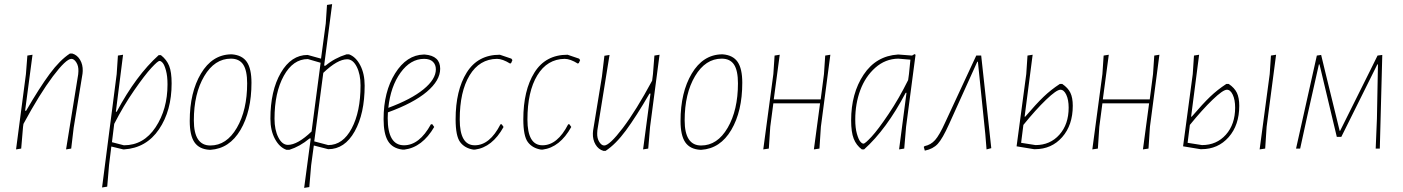

<svg xmlns="http://www.w3.org/2000/svg" viewBox="-20 -722 6818 933"><path d="M58 4 106 -362 113 -452 138 -456 102 -184H107Q172 -296 221.5 -363Q271 -430 320 -462H331Q355 -455 369 -431.5Q383 -408 382 -377L381 -364L338 -101L326 0L301 4L360 -361L361 -376Q362 -401 351 -418.5Q340 -436 327 -436Q301 -436 237 -351Q173 -266 94 -120L92 -106L83 0Z M578 -456 543 -179H547Q641 -355 751 -454H762Q790 -432 802 -402Q814 -372 814 -317Q814 -184 752.5 -93.5Q691 -3 583 4H579L521 -10L510 79L501 185L476 189L547 -362L553 -452ZM755 -426Q747 -426 715.5 -392Q684 -358 632 -283Q580 -208 535 -120L524 -31L582 -16Q678 -16 736 -103.5Q794 -191 794 -312Q794 -352 786.5 -379.5Q779 -407 770.5 -416.5Q762 -426 755 -426Z M1102 -458H1107Q1157 -454 1179.5 -421Q1202 -388 1202 -320Q1202 -181 1148.5 -90.5Q1095 0 1003 6H998Q948 3 925 -30.5Q902 -64 902 -134Q902 -273 956.5 -364.5Q1011 -456 1102 -458ZM1102 -437Q1023 -437 972.5 -352Q922 -267 922 -137Q922 -15 1002 -15Q1081 -15 1131 -101Q1181 -187 1181 -317Q1181 -379 1162 -408Q1143 -437 1102 -437Z M1372 6Q1338 -6 1316 -47Q1294 -88 1294 -145Q1294 -281 1344.5 -368Q1395 -455 1475 -455L1540 -437L1563 -608L1569 -698L1594 -702L1555 -403H1562Q1606 -440 1664 -458H1676Q1709 -446 1730.5 -405Q1752 -364 1752 -306Q1752 -170 1703.5 -83.5Q1655 3 1575 3L1505 -15L1492 81L1483 187L1458 191L1490 -49H1484Q1437 -10 1386 6ZM1314 -145Q1314 -91 1332.5 -54.5Q1351 -18 1379 -18Q1426 -18 1494 -83L1538 -417L1476 -435Q1404 -435 1359 -353.5Q1314 -272 1314 -145ZM1667 -434Q1620 -434 1551 -368L1507 -35L1575 -17Q1646 -17 1689 -98Q1732 -179 1732 -307Q1732 -361 1713.5 -397.5Q1695 -434 1667 -434Z M2090 -105Q2032 -6 1945 5H1936Q1887 -1 1865.5 -36.5Q1844 -72 1844 -143Q1844 -276 1900 -365.5Q1956 -455 2039 -457H2044Q2119 -451 2119 -388Q2119 -331 2054 -276Q1989 -221 1865 -176Q1864 -167 1864 -148Q1864 -16 1943 -16Q2018 -16 2074 -118H2081ZM2041 -436Q1975 -436 1926.5 -369Q1878 -302 1867 -198Q1978 -239 2038 -288Q2098 -337 2098 -385Q2098 -408 2083.5 -422Q2069 -436 2041 -436Z M2409 -456 2465 -437 2470 -430 2464 -416 2459 -413Q2422 -436 2395 -436Q2310 -435 2262 -356Q2214 -277 2214 -141Q2214 -16 2287 -16Q2360 -16 2412 -118H2418L2427 -105Q2372 -6 2288 5H2280Q2238 -2 2216 -31.5Q2194 -61 2194 -142Q2194 -283 2248 -369.5Q2302 -456 2409 -456Z M2738 -456 2794 -437 2799 -430 2793 -416 2788 -413Q2751 -436 2724 -436Q2639 -435 2591 -356Q2543 -277 2543 -141Q2543 -16 2616 -16Q2689 -16 2741 -118H2747L2756 -105Q2701 -6 2617 5H2609Q2567 -2 2545 -31.5Q2523 -61 2523 -142Q2523 -283 2577 -369.5Q2631 -456 2738 -456Z M2942 -455 2883 -90 2882 -75Q2881 -50 2892 -32.5Q2903 -15 2916 -15Q2942 -15 3006.5 -100Q3071 -185 3149 -330L3153 -362L3160 -452L3185 -456L3139 -106L3130 0L3105 4L3141 -267H3136Q3071 -155 3021.5 -88Q2972 -21 2923 11H2912Q2888 4 2874 -19.5Q2860 -43 2861 -74L2862 -87L2905 -350L2917 -451Z M3487 -458H3492Q3542 -454 3564.5 -421Q3587 -388 3587 -320Q3587 -181 3533.5 -90.5Q3480 0 3388 6H3383Q3333 3 3310 -30.5Q3287 -64 3287 -134Q3287 -273 3341.5 -364.5Q3396 -456 3487 -458ZM3487 -437Q3408 -437 3357.5 -352Q3307 -267 3307 -137Q3307 -15 3387 -15Q3466 -15 3516 -101Q3566 -187 3566 -317Q3566 -379 3547 -408Q3528 -437 3487 -437Z M3769 -456 3740 -239H3968L3984 -362L3990 -452L4015 -456L3969 -106L3962 0L3935 4L3965 -220H3738L3723 -106L3716 0L3689 4L3738 -362L3744 -452Z M4343 -457H4347L4412 -452L4424 -459L4429 -456L4383 -106L4374 0L4349 4L4385 -271H4381Q4288 -94 4179 4H4168Q4141 -16 4128.5 -48Q4116 -80 4116 -137Q4116 -268 4176.5 -359Q4237 -450 4343 -457ZM4136 -141Q4136 -100 4144 -72Q4152 -44 4160.5 -34Q4169 -24 4176 -24Q4184 -24 4215.5 -58Q4247 -92 4298 -168Q4349 -244 4393 -333L4397 -362L4404 -432L4345 -437Q4282 -436 4233.5 -393Q4185 -350 4160.5 -284Q4136 -218 4136 -141Z M4724 -452H4748L4797 -2L4774 4L4768 -70L4732 -422H4729L4592 -119Q4560 -48 4537 -23Q4514 2 4474 10L4469 -8L4473 -12Q4503 -18 4524 -41.5Q4545 -65 4573 -127Z M4920 -11 4967 -362 4973 -452 4998 -456 4959 -155H4962Q5016 -218 5051.5 -252Q5087 -286 5130 -314H5142Q5170 -295 5181.5 -271Q5193 -247 5193 -208Q5193 -114 5141.5 -55.5Q5090 3 5009 3H5005ZM5133 -286Q5114 -286 5063.5 -237.5Q5013 -189 4953 -115L4942 -28L5012 -17Q5083 -17 5128 -67.5Q5173 -118 5173 -199Q5173 -237 5161.5 -261.5Q5150 -286 5133 -286Z M5368 -456 5339 -239H5567L5583 -362L5589 -452L5614 -456L5568 -106L5561 0L5534 4L5564 -220H5337L5322 -106L5315 0L5288 4L5337 -362L5343 -452Z M5729 -11 5776 -362 5782 -452 5807 -456 5768 -155H5771Q5825 -218 5860.5 -252Q5896 -286 5939 -314H5951Q5979 -295 5990.5 -271Q6002 -247 6002 -208Q6002 -114 5950.5 -55.5Q5899 3 5818 3H5814ZM6181 -456 6135 -106 6128 0 6101 4 6150 -362 6156 -452ZM5942 -286Q5923 -286 5872.5 -237.5Q5822 -189 5762 -115L5751 -28L5821 -17Q5892 -17 5937 -67.5Q5982 -118 5982 -199Q5982 -237 5970.5 -261.5Q5959 -286 5942 -286Z M6278 0 6379 -452 6400 -455 6418 -380 6490 -86H6492L6642 -387L6674 -452L6697 -455L6685 0H6665L6671 -145L6676 -409H6673L6498 -57H6476L6392 -409H6389L6332 -156L6298 0Z"/></svg>

Font: Alegreya Sans SC Thin
Style: Italic
Weight: 100
Italic angle: -7°
Designer: Juan Pablo del Peral
Foundry: Huerta Tipografica
Version: Version 2.007